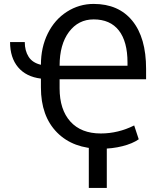

<svg xmlns="http://www.w3.org/2000/svg" viewBox="-20 -740 813 969"><path d="M488.8 10.7Q349.1 10.7 267.8 -71.5Q186.5 -153.8 186.5 -298.8V-343.3Q111.8 -352.5 71.3 -400.6Q30.8 -448.7 30.8 -527.8H105Q105 -483.9 124.5 -453.4Q144 -422.9 186.5 -413.1Q186.5 -501 221.2 -571Q255.9 -641.1 317.6 -680.7Q379.4 -720.2 452.6 -720.2Q578.6 -720.2 647.9 -635Q717.3 -549.8 717.3 -392.6V-339.8H280.8V-294.4Q280.8 -187 335 -126.7Q389.2 -66.4 488.8 -66.4Q576.2 -66.4 657.2 -106.9L680.2 -37.1Q648.9 -15.1 597.7 -2.2Q546.4 10.7 488.8 10.7ZM280.8 -408.2H623.5V-424.3Q623.5 -530.3 579.8 -586.2Q536.1 -642.1 452.6 -642.1Q375.5 -642.1 328.1 -578.9Q280.8 -515.6 280.8 -408.2ZM519 208.5H428.2V-41.5H519Z"/></svg>

Font: APIMedia Roboto
Style: Regular
Weight: 400
Designer: Google
Version: Version 2.137; 2017